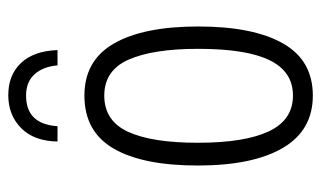

<svg xmlns="http://www.w3.org/2000/svg" viewBox="-176 -590 776 464"><g transform="rotate(-90 212.0 -358.0)"><path d="M380 -267Q380 -134 339 -62Q298 10 213 10Q129 10 86.5 -62.5Q44 -135 44 -268Q44 -401 85 -471.5Q126 -542 213 -542Q298 -542 339 -470.5Q380 -399 380 -267ZM99 -268Q99 -155 126.5 -96.5Q154 -38 213 -38Q271 -38 298.5 -94.5Q326 -151 326 -267Q326 -376 300 -435Q274 -494 213 -494Q152 -494 125.5 -436.5Q99 -379 99 -268ZM214 -726Q263 -726 292 -695Q321 -664 323 -607H286Q283 -642 264.5 -662.5Q246 -683 213 -683Q144 -683 139 -607H102Q103 -664 134.5 -695Q166 -726 214 -726Z"/></g></svg>

Font: Noto Sans ExtraCondensed Light
Style: Regular
Weight: 300
Width: 2
Designer: Monotype Design Team
Foundry: Monotype Imaging Inc.
Version: Version 2.013; ttfautohint (v1.8.4.7-5d5b)